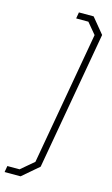

<svg xmlns="http://www.w3.org/2000/svg" viewBox="-174 -866 601 1033"><g transform="rotate(15 126.5 -349.5)"><path d="M282 -731 146 39 55 117H-34L-28 82H40L112 21L243 -720L192 -781H124L130 -816H212Z"/></g></svg>

Font: Chakra Petch ExtraLight
Style: Italic
Weight: 275
Italic angle: -10°
Designer: Katatrad Aksorn Co.,Ltd.
Foundry: Cadson Demak Co.,Ltd.
Version: Version 1.000; ttfautohint (v1.6)